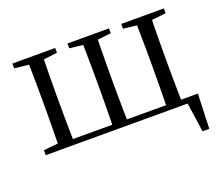

<svg xmlns="http://www.w3.org/2000/svg" viewBox="-113 -684 1177 1016"><g transform="rotate(-20 475.0 -175.5)"><path d="M123 0Q124 -24 124.5 -65Q125 -106 125.5 -150Q126 -194 126 -229V-288Q126 -322 125.5 -366Q125 -410 124.5 -451Q124 -492 123 -516H208Q207 -492 206.5 -451Q206 -410 205.5 -366Q205 -322 205 -288V-229Q205 -194 205.5 -150Q206 -106 206.5 -65Q207 -24 208 0ZM428 0Q429 -24 429.5 -65Q430 -106 430.5 -150Q431 -194 431 -229V-288Q431 -322 430.5 -366Q430 -410 429.5 -451Q429 -492 428 -516H512Q511 -492 510.5 -451Q510 -410 509.5 -366Q509 -322 509 -288V-229Q509 -194 509.5 -150Q510 -106 510.5 -65Q511 -24 512 0ZM731 0Q732 -24 732.5 -65Q733 -106 733.5 -150Q734 -194 734 -229V-288Q734 -322 733.5 -366Q733 -410 732.5 -451Q732 -492 731 -516H817Q816 -492 815.5 -451Q815 -410 814.5 -366Q814 -322 814 -288V-229Q814 -194 814.5 -150Q815 -106 815.5 -65Q816 -24 817 0ZM866 165 838 -28 875 0H167V-31H911L904 165ZM43 -489V-516H284V-489L184 -477H153ZM353 -489V-516H587V-489L486 -477H456ZM656 -489V-516H896V-489L789 -477H758ZM43 0V-28L153 -39H167V0Z"/></g></svg>

Font: Noto Serif JP
Style: Regular
Weight: 400
Designer: Ryoko NISHIZUKA  (kana & ideographs); Frank Grießhammer (Latin, Greek & Cyrillic); Wenlong ZHANG  (bopomofo); Sandoll Co
Foundry: Adobe
Version: Version 2.003-H1;hotconv 1.1.1;makeotfexe 2.6.0